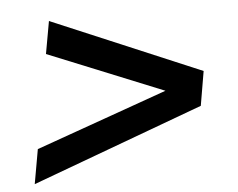

<svg xmlns="http://www.w3.org/2000/svg" viewBox="-44 -596 816 658"><g transform="rotate(-5 363.5 -267.5)"><path d="M49.8 8.8 70.8 -109.9 523.9 -271 127 -432.1 147 -543.9 660.2 -327.1 640.1 -209Z"/></g></svg>

Font: Archivo Expanded
Style: Bold Italic
Weight: 700
Width: 7
Italic angle: -10°
Designer: Hector Gatti
Foundry: Omnibus-Type
Version: Version 2.001